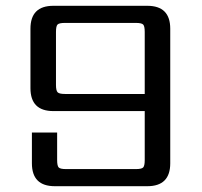

<svg xmlns="http://www.w3.org/2000/svg" viewBox="-20 -642 697 662"><path d="M204 -318H479V-532Q479 -552 473.5 -557.5Q468 -563 448 -563H204Q184 -563 178.5 -557.5Q173 -552 173 -532V-349Q173 -330 178.5 -324Q184 -318 204 -318ZM164 -622H488Q567 -622 567 -543V-79Q567 0 488 0H169Q90 0 90 -79V-185H177V-90Q177 -70 182.5 -64.5Q188 -59 208 -59H448Q468 -59 473.5 -64.5Q479 -70 479 -90V-259H164Q85 -259 85 -338V-543Q85 -622 164 -622Z"/></svg>

Font: Sarpanch
Style: Regular
Weight: 400
Designer: Manushi Parikh (Devanagari and Latin), Jyotish Sonowal (Devanagari)
Foundry: Indian Type Foundry
Version: Version 2.004;PS 1.0;hotconv 1.0.78;makeotf.lib2.5.61930; tt